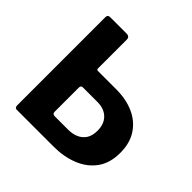

<svg xmlns="http://www.w3.org/2000/svg" viewBox="-187 -913 1083 1083"><g transform="rotate(45 355.0 -371.0)"><path d="M678.2 -241.2Q678.2 -159 639.2 -105.8Q600.3 -52.6 534.2 -26.3Q468.1 0 387.3 0H93.4Q77.2 0 77.2 -19.3V-721.9Q77.2 -732.3 81.7 -737.1Q86.2 -742 98.1 -742H226.4Q252.2 -742 252.2 -718.7V-488.9Q252.2 -478.5 263.1 -478.5H407.5Q487.8 -478.5 548.5 -451.1Q609.1 -423.8 643.7 -370.8Q678.2 -317.8 678.2 -241.2ZM499.1 -238.2Q499.1 -292.8 467.8 -322.9Q436.6 -353 383.3 -353H266.3Q252.2 -353 252.2 -334.4V-142.8Q252.2 -125.5 271.2 -125.5H377Q413 -125.5 440.6 -137.9Q468.2 -150.4 483.7 -175.2Q499.1 -200 499.1 -238.2Z"/></g></svg>

Font: Libre Franklin Thin
Style: Regular
Weight: 100
Designer: Pablo Impallari, Rodrigo Fuenzalida, Nhung Nguyen
Foundry: Impallari Type
Version: Version 3.000